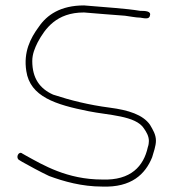

<svg xmlns="http://www.w3.org/2000/svg" viewBox="-20 -674 631 708"><path d="M49 -85 62 -77C91 -61 125 -42 161 -25C215 -5 282 14 357 14C465 18 516 -32 541 -94C546 -111 555 -136 555 -155C555 -178 544 -195 533 -214C507 -251 454 -268 385 -277C308 -287 240 -304 176 -325C127 -347 99 -385 99 -449C99 -475 109 -498 119 -518C146 -568 188 -628 289 -628H290C334 -624 403 -619 441 -616C457 -614 482 -609 496 -609H497C511 -607 531 -601 533 -617C538 -633 516 -634 498 -634H497C443 -643 369 -647 290 -654C203 -654 153 -619 123 -575C92 -533 66 -482 77 -412C91 -317 186 -288 306 -264C379 -249 481 -248 511 -200C520 -187 529 -172 529 -154C529 -148 528 -139 525 -131C510 -62 463 -8 357 -12C227 -12 138 -66 76 -100L62 -108C50 -118 37 -95 49 -85ZM61 -82H62ZM533 -219Z"/></svg>

Font: Stray Cat
Style: LtExt
Weight: 300
Version: Version 1.0